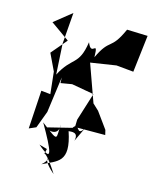

<svg xmlns="http://www.w3.org/2000/svg" viewBox="-194 -867 1025 1300"><g transform="rotate(20 318.5 -217.5)"><path d="M269 -284 427 -270 383 -70 386 -18 597 -37 586 -70 495 -175 449 -211 333 -463 508 -506 629 -505 637 -766 492 -758C433 -587 406 -666 348 -507C334 -639 326 -495 279 -590C268 -415 207 -459 145 -308L114 -521L112 -740L0 -633L140 -551L57 -434L123 -322L153 -170L88 -171L95 98L141 73L175 -50L187 -303L192 -264ZM258 187C253 279 210 135 359 331C216 230 335 219 258 297C353 238 442 223 355 23C369 22 425 2 414 71L453 -35C413 51 407 -70 372 -7L200 52C233 72 303 77 291 -2C289 104 324 122 173 26C289 191 331 271 201 176Z"/></g></svg>

Font: Asimov Silicon
Style: Regular
Weight: 400
Designer: Google
Version: Version 2.000980; 2014